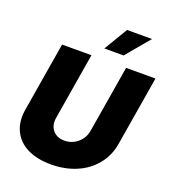

<svg xmlns="http://www.w3.org/2000/svg" viewBox="-168 -1080 1085 1213"><g transform="rotate(20 375.0 -473.5)"><path d="M552.6 -727.3H750L672.6 -261.4Q659.4 -179.3 609.7 -117.9Q560 -56.5 483.5 -24Q407 8.5 313.9 8.5Q220.2 8.5 154.8 -24.1Q89.5 -56.8 60.4 -118.1Q31.2 -179.3 44.7 -261.4L122.2 -727.3H319.6L245 -278.4Q236.9 -227.6 264.4 -194.8Q291.9 -161.9 342.3 -161.9Q393.5 -161.9 431.6 -194.8Q469.8 -227.6 478 -278.4ZM381.4 -795.5 476.6 -954.5H644.2L510.7 -795.5Z"/></g></svg>

Font: Karasuma Gothic
Style: Italic
Weight: 900
Italic angle: -9.39999°
Designer: Rasmus Andersson / Ryoko Nishizuka
Foundry: Genbu
Version: Version 1.00